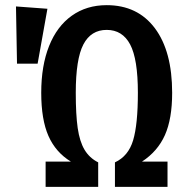

<svg xmlns="http://www.w3.org/2000/svg" viewBox="-20 -725 717 745"><path d="M648 -365Q648 -264 620 -201Q592 -138 531 -98H630V0H426V-95Q478 -119 496.5 -180.5Q515 -242 515 -365Q515 -496 485 -552.5Q455 -609 394 -609Q333 -609 303.5 -552.5Q274 -496 274 -365Q274 -280 281.5 -228Q289 -176 308 -144Q327 -112 361 -95V0H157V-98H255Q196 -134 168 -197.5Q140 -261 140 -365Q140 -470 170.5 -546.5Q201 -623 258.5 -664Q316 -705 394 -705Q514 -705 581 -615.5Q648 -526 648 -365ZM164 -691 126 -478H46L42 -700Z"/></svg>

Font: Fira Sans Compressed Medium
Style: Regular
Weight: 500
Width: 1
Designer: bBox Type GmbH & Carrois Corporate GbR & Edenspiekermann AG
Foundry: bBox Type GmbH & Carrois Corporate GbR & Edenspiekermann AG
Version: Version 4.301